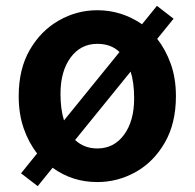

<svg xmlns="http://www.w3.org/2000/svg" viewBox="-20 -609 666 657"><path d="M187 -288Q187 -235 199 -197L389 -431Q360 -459 313 -459Q256 -459 221.5 -412Q187 -365 187 -288ZM109 28 52 -16 107 -84Q78 -121 61 -170Q44 -219 44 -280Q44 -373 82 -438.5Q120 -504 181.5 -539Q243 -574 313 -574Q396 -574 466 -526L517 -589L574 -545L518 -476Q547 -439 564.5 -390Q582 -341 582 -280Q582 -187 544 -121Q506 -55 444.5 -20.5Q383 14 313 14Q227 14 160 -35ZM313 -101Q370 -101 404.5 -148Q439 -195 439 -272Q439 -327 427 -364L237 -130Q268 -101 313 -101Z"/></svg>

Font: Chiron Sans HK TT
Style: Bold
Weight: 700
Designer: Ryoko NISHIZUKA 西塚涼子 (kana, bopomofo & ideographs); Paul D. Hunt (Latin, Greek & Cyrillic); Sandoll Communications 산돌커뮤니
Foundry: Adobe
Version: Version 2.022;hotconv 1.0.109;makeotfexe 2.5.65596